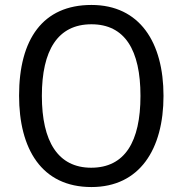

<svg xmlns="http://www.w3.org/2000/svg" viewBox="-20 -745 736 775"><path d="M640 -358C640 -574 544 -725 349 -725C153 -725 57 -587 57 -359C57 -145 147 10 349 10C544 10 640 -143 640 -358ZM149 -358C149 -542 213 -647 349 -647C484 -647 547 -543 547 -358C547 -173 484 -68 348 -68C214 -68 149 -174 149 -358Z"/></svg>

Font: Noto Sans Myanmar UI SemiCondensed
Style: Regular
Weight: 400
Width: 4
Designer: Monotype Design Team
Foundry: Monotype Imaging Inc.
Version: Version 2.103